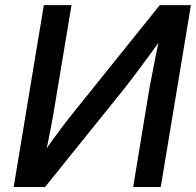

<svg xmlns="http://www.w3.org/2000/svg" viewBox="-20 -748 784 768"><path d="M623 0H512.7L577.1 -391.1Q581.1 -411.1 587.4 -445.3Q593.8 -479.5 603 -525.6Q612.3 -571.8 624.5 -627L639.6 -611.8Q600.1 -557.6 569.3 -515.6Q538.6 -473.6 514.6 -442.1Q490.7 -410.6 471.7 -386.7L160.2 0H34.7L155.3 -727.5H266.1L195.3 -302.7Q191.9 -281.2 185.3 -246.6Q178.7 -211.9 170.7 -173.3Q162.6 -134.8 154.8 -100.6L144 -120.6Q167 -156.2 190.9 -189.2Q214.8 -222.2 235.6 -249.3Q256.3 -276.4 271 -294.4L619.1 -727.5H743.7Z"/></svg>

Font: Inter 24pt Medium
Style: Italic
Weight: 500
Italic angle: -9.3988°
Designer: Rasmus Andersson
Foundry: rsms
Version: Version 4.001;git-66647c0bb